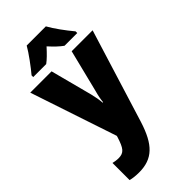

<svg xmlns="http://www.w3.org/2000/svg" viewBox="-307 -833 1141 1141"><g transform="rotate(-45 263.5 -263.0)"><path d="M345 -766H184C163 -728 109 -655 79 -620V-606H188C210 -622 234 -646 264 -679C293 -647 318 -623 342 -606H449V-620C410 -667 370 -721 345 -766ZM1 -553 183 -8 181 0C158 72 143 94 96 94C80 94 64 91 51 88V232C71 237 94 240 123 240C237 240 297 181 343 35L525 -553H349L283 -288C274 -256 269 -230 267 -207H263C262 -229 256 -262 249 -290L180 -553Z"/></g></svg>

Font: Noto Sans Georgian Condensed Black
Style: Regular
Weight: 900
Width: 3
Designer: Monotype Design Team, Akaki Razmadze
Foundry: Google LLC
Version: Version 2.005